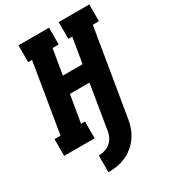

<svg xmlns="http://www.w3.org/2000/svg" viewBox="-227 -850 1060 1190"><g transform="rotate(-30 303.5 -255.0)"><path d="M190 225V105Q204 105 218.5 102.5Q233 100 247 94Q261 88 273 78Q285 68 293.5 55Q302 42 307 28Q312 14 314 0L366 -315H226L193 -120H221V0H3V-120H46L128 -615H100V-735H319V-615H275L245 -435H386L416 -615H388V-735H607V-615H563L461 0Q456 31 445 61.5Q434 92 415 119Q396 146 370 167.5Q344 189 314 202Q284 215 252.5 220Q221 225 190 225Z"/></g></svg>

Font: Iosevka Etoile Heavy Oblique
Style: Regular
Weight: 900
Italic angle: -9°
Designer: Belleve Invis
Foundry: Belleve Invis
Version: Version 15.5.2; ttfautohint (v1.8.4)